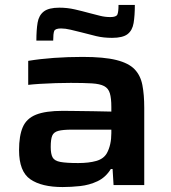

<svg xmlns="http://www.w3.org/2000/svg" viewBox="-20 -748 691 776"><path d="M233 8Q148 8 102.5 -23.5Q57 -55 57 -141Q57 -199 72 -234Q87 -269 125.5 -284.5Q164 -300 234 -300Q248 -300 282 -299.5Q316 -299 356.5 -298.5Q397 -298 430 -297V-316Q430 -351 424 -371Q418 -391 401 -400Q384 -409 351.5 -411Q319 -413 266 -413Q239 -413 205 -412Q171 -411 140.5 -409Q110 -407 94 -405V-502Q142 -510 198 -514Q254 -518 314 -518Q400 -518 450 -505.5Q500 -493 524 -468Q548 -443 555.5 -404Q563 -365 563 -312V0H439L435 -65H428Q407 -31 374 -15.5Q341 0 304 4Q267 8 233 8ZM296 -89Q339 -89 369 -97.5Q399 -106 412 -129Q430 -162 430 -210V-224H270Q234 -224 215.5 -219Q197 -214 191 -199.5Q185 -185 185 -154Q185 -126 192.5 -112Q200 -98 224 -93.5Q248 -89 296 -89ZM127 -584Q127 -627 132 -656.5Q137 -686 157 -701.5Q177 -717 220 -717Q252 -717 282.5 -710Q313 -703 342 -695Q365 -689 385 -684Q405 -679 426 -679Q450 -679 454.5 -689.5Q459 -700 459 -728H525Q525 -685 520 -655Q515 -625 495.5 -610Q476 -595 433 -595Q398 -595 369 -602Q340 -609 310 -617Q286 -623 265 -628Q244 -633 227 -633Q203 -633 199 -622.5Q195 -612 195 -584Z"/></svg>

Font: Saira Expanded SemiBold
Style: Regular
Weight: 600
Width: 7
Designer: Hector Gatti with collaboration of the Omnibus-Type team
Foundry: Omnibus-Type
Version: Version 1.100; ttfautohint (v1.8.3)